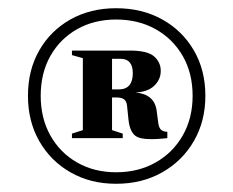

<svg xmlns="http://www.w3.org/2000/svg" viewBox="-20 -750 567 467"><path d="M262.5 -730Q325.5 -730 374.5 -702.8Q423.5 -675.5 451.5 -627.5Q479.5 -579.5 479.5 -517Q479.5 -455 451.5 -406.8Q423.5 -358.5 374.5 -330.8Q325.5 -303 262.5 -303Q200 -303 151.5 -330.8Q103 -358.5 75.5 -406.8Q48 -455 48 -517Q48 -579.5 75.5 -627.5Q103 -675.5 151.5 -702.8Q200 -730 262.5 -730ZM262.5 -702.5Q209 -702.5 167.5 -679Q126 -655.5 102.5 -613.8Q79 -572 79 -517Q79 -462.5 102.5 -420.5Q126 -378.5 167.5 -354.8Q209 -331 262.5 -331Q316.5 -331 358.5 -354.8Q400.5 -378.5 424.5 -420.5Q448.5 -462.5 448.5 -517Q448.5 -572 424.5 -613.8Q400.5 -655.5 358.5 -679Q316.5 -702.5 262.5 -702.5ZM181.5 -608.5 155 -616V-627H296Q338.5 -627 354.8 -612.8Q371 -598.5 371 -577.5Q371 -557 355.5 -541.8Q340 -526.5 309.5 -525Q355.5 -521 361 -481L365 -450.5Q367 -437.5 372.8 -433.5Q378.5 -429.5 387 -429.5V-414Q332 -408 314 -416.8Q296 -425.5 292.5 -459L289 -493Q288 -503 282.2 -508Q276.5 -513 261.5 -513H252.5V-433.5L278.5 -425V-414H155V-425L181.5 -433.5ZM273 -607H252.5V-532.5H268.5Q303 -532.5 303 -572Q303 -607 273 -607Z"/></svg>

Font: Newsreader 72pt ExtraBold
Style: Regular
Weight: 800
Designer: Hugues Gentile
Foundry: Production Type
Version: Version 1.003; ttfautohint (v1.8.3)